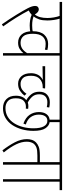

<svg xmlns="http://www.w3.org/2000/svg" viewBox="654 -1316 674 2021"><g transform="rotate(90 990.5 -305.0)"><path d="M247 -307Q268 -307 287 -309Q306 -311 323 -315L327 -290Q293 -281 248 -281Q223 -281 192 -285.5Q161 -290 135 -302Q114 -282 90 -271Q122 -209 166.5 -137.5Q211 -66 257 -2L236 12Q179 -69 134.5 -142Q90 -215 66 -261Q53 -287 47.5 -305Q42 -323 42 -339Q42 -357 52.5 -367Q63 -377 78 -377Q92 -377 105 -367.5Q118 -358 132 -335Q169 -379 169 -468Q169 -499 163 -534.5Q157 -570 147 -596H0V-622H276V-596H176Q184 -572 189.5 -536Q195 -500 195 -467Q195 -416 184 -382Q173 -348 152 -322Q171 -315 193.5 -311Q216 -307 247 -307Z M654 -596H565V0H539V-215Q522 -193 495.5 -176Q469 -159 428 -159Q375 -159 341.5 -197Q308 -235 308 -313Q308 -394 345 -434.5Q382 -475 442 -475Q462 -475 476.5 -473Q491 -471 506 -467L502 -441Q489 -445 474 -447Q459 -449 440 -449Q392 -449 363.5 -416.5Q335 -384 335 -313Q335 -243 361 -214Q387 -185 429 -185Q463 -185 489 -201Q515 -217 539 -254V-596H264V-622H654Z M1117 -26Q1169 -26 1209 -50Q1249 -74 1276 -116Q1303 -158 1316.5 -211Q1330 -264 1330 -321Q1330 -392 1309.5 -429.5Q1289 -467 1252 -467Q1219 -467 1202.5 -443Q1186 -419 1186 -377Q1186 -330 1211 -293.5Q1236 -257 1290 -240L1280 -215Q1217 -238 1188 -280.5Q1159 -323 1159 -378Q1159 -427 1180.5 -457Q1202 -487 1239 -491V-596H642V-622H1414V-596H1265V-491Q1303 -486 1330 -446Q1357 -406 1357 -320Q1357 -257 1341 -199.5Q1325 -142 1295 -97Q1265 -52 1220.5 -26Q1176 0 1119 0Q1058 0 1022.5 -36Q987 -72 987 -136Q987 -174 999.5 -202Q1012 -230 1034 -245Q997 -266 971 -299Q945 -332 945 -382Q945 -437 977 -465Q1009 -493 1055 -493Q1066 -493 1083.5 -491.5Q1101 -490 1111 -487L1107 -461Q1085 -467 1055 -467Q1017 -467 994.5 -445.5Q972 -424 972 -381Q972 -338 995.5 -310Q1019 -282 1058 -261Q1075 -267 1098 -267Q1113 -267 1125 -265L1123 -240Q1118 -241 1111.5 -241Q1105 -241 1100 -241Q1064 -241 1039 -216Q1014 -191 1014 -135Q1014 -77 1043.5 -51.5Q1073 -26 1117 -26ZM986 -226Q967 -201 936.5 -180Q906 -159 861 -159Q812 -159 781 -194.5Q750 -230 750 -296Q750 -335 766.5 -367.5Q783 -400 821 -419L676 -416V-444H846Q867 -444 883.5 -444Q900 -444 911 -443L907 -418H892Q845 -418 811 -387.5Q777 -357 777 -296Q777 -232 802.5 -208.5Q828 -185 862 -185Q899 -185 923.5 -202Q948 -219 967 -247Z M1713 -596V0H1686V-362H1616Q1560 -362 1533.5 -352Q1507 -342 1491 -322Q1483 -311 1477 -293Q1471 -275 1471 -249Q1471 -197 1498.5 -139Q1526 -81 1584 -8L1562 6Q1510 -62 1477 -125.5Q1444 -189 1444 -252Q1444 -278 1451.5 -303Q1459 -328 1479 -348Q1496 -365 1525.5 -376.5Q1555 -388 1617 -388H1686V-596H1402V-622H1802V-596Z M1892 -596V0H1866V-596H1790V-622H1981V-596Z"/></g></svg>

Font: Noto Sans ExtraCondensed Thin
Style: Regular
Weight: 100
Width: 2
Designer: Monotype Design Team
Foundry: Monotype Imaging Inc.
Version: Version 2.013; ttfautohint (v1.8.4.7-5d5b)